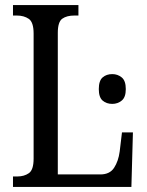

<svg xmlns="http://www.w3.org/2000/svg" viewBox="-20 -734 576 754"><path d="M31 0V-41H48Q75 -41 93.5 -54Q112 -67 112 -111V-602Q112 -647 93 -660Q74 -673 46 -673H31V-714H288V-673H272Q242 -673 224.5 -660.5Q207 -648 207 -605V-49H374Q411 -49 428 -75Q445 -101 450 -139L459 -214H502L496 0ZM421 -326Q398 -326 383 -339Q368 -352 368 -384Q368 -417 383 -430Q398 -443 421 -443Q442 -443 458 -430Q474 -417 474 -384Q474 -352 458 -339Q442 -326 421 -326Z"/></svg>

Font: Noto Serif Condensed
Style: Regular
Weight: 400
Width: 3
Designer: Monotype Design Team
Foundry: Monotype Imaging Inc.
Version: Version 2.013; ttfautohint (v1.8.4.7-5d5b)